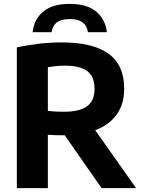

<svg xmlns="http://www.w3.org/2000/svg" viewBox="-20 -967 729 987"><path d="M66.5 0V-723.5Q116.5 -734.5 176.5 -741.8Q236.5 -749 298 -749Q457 -749 537.8 -691Q618.5 -633 618.5 -511Q618.5 -431.5 579.5 -377.8Q540.5 -324 469.5 -297.5L679.5 0H502L313 -271.5Q309 -271.5 304.5 -271.5Q282 -271.5 263.8 -272.2Q245.5 -273 226 -274V0ZM307.5 -392.5Q388 -392.5 427 -420.2Q466 -448 466 -511Q466 -573 428.8 -601.2Q391.5 -629.5 314.5 -629.5Q289 -629.5 267.5 -627.2Q246 -625 226 -621.5V-396.5Q247.5 -394.5 266.2 -393.5Q285 -392.5 307.5 -392.5ZM147.5 -801.5Q155 -867.5 202 -907.2Q249 -947 338 -947Q427.5 -947 474.8 -907.2Q522 -867.5 529.5 -801.5H432Q426.5 -835 404.2 -852Q382 -869 338 -869Q294 -869 272.2 -852Q250.5 -835 245 -801.5Z"/></svg>

Font: Encode Sans
Style: Bold
Weight: 700
Designer: Multiple Designers
Foundry: Impallari Type
Version: Version 3.002; ttfautohint (v1.8.3) -l 8 -r 50 -G 200 -x 14 